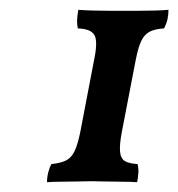

<svg xmlns="http://www.w3.org/2000/svg" viewBox="-20 -780 364 392"><path d="M76 -408Q76 -418 78.5 -428Q81 -438 85 -445Q104 -447 115 -452.5Q126 -458 132.5 -472Q139 -486 144 -511L172 -657Q180 -695 173 -708Q166 -721 139 -722Q137 -731 137.5 -740.5Q138 -750 140 -760Q151 -759 168.5 -758.5Q186 -758 204 -758Q222 -758 232 -758Q246 -758 263.5 -758Q281 -758 297.5 -758.5Q314 -759 324 -760Q324 -750 322 -741Q320 -732 315 -722Q297 -721 286 -715.5Q275 -710 268.5 -696.5Q262 -683 257 -657L229 -512Q224 -486 225 -471.5Q226 -457 234.5 -451.5Q243 -446 261 -445Q263 -436 262.5 -427Q262 -418 260 -408Q247 -409 228.5 -409Q210 -409 193.5 -409.5Q177 -410 168 -410Q156 -410 139 -409.5Q122 -409 105 -409Q88 -409 76 -408Z"/></svg>

Font: Vollkorn
Style: Italic
Weight: 400
Italic angle: -11°
Designer: Friedrich Althausen
Foundry: Friedrich Althausen
Version: Version 5.001